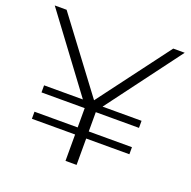

<svg xmlns="http://www.w3.org/2000/svg" viewBox="-125 -822 937 944"><g transform="rotate(20 344.0 -350.0)"><path d="M599 -276H373V-175H599V-138H373V0H315V-138H89V-175H315V-276H89V-313H292L4 -700H66L345 -328L624 -700H684L395 -313H599Z"/></g></svg>

Font: Montserrat-Alt1 Light
Style: Regular
Weight: 300
Designer: Differentunic
Foundry: Differentunic
Version: Version 7.222